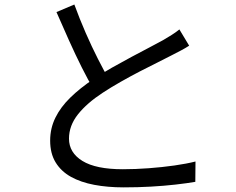

<svg xmlns="http://www.w3.org/2000/svg" viewBox="-20 -798 1040 846"><path d="M813.5 -596.7Q797.3 -586.2 778.3 -576.1Q759.3 -566 736.9 -554.6Q711.8 -541.2 675.1 -523.2Q638.5 -505.1 596.2 -483.3Q553.9 -461.4 511.7 -437.4Q469.5 -413.5 432.8 -389.4Q363.3 -344.1 323.6 -294.3Q284 -244.4 284 -187.1Q284 -125.3 343.3 -88.8Q402.6 -52.3 521.1 -52.3Q576 -52.3 635.1 -56.7Q694.2 -61.1 748.6 -68.8Q802.9 -76.6 841.4 -86.4L840.6 3.2Q803.5 9.6 753.4 15.3Q703.3 21 645.3 24.3Q587.2 27.6 524.5 27.6Q454.2 27.6 395 16.4Q335.9 5.2 292.5 -18.9Q249.1 -43.1 225 -82.6Q201 -122 201 -178.2Q201 -232.6 224.1 -279.5Q247.1 -326.4 290.2 -368.3Q333.3 -410.3 391.7 -449.3Q429.9 -475.3 473.4 -499.9Q516.9 -524.4 559.2 -547.1Q601.5 -569.9 637.9 -588.7Q674.3 -607.6 698.7 -621.2Q720.3 -634.1 737.4 -644.7Q754.5 -655.3 770.4 -668.4ZM307.6 -778.1Q330.8 -714.4 357.6 -653.1Q384.4 -591.8 411.4 -538.7Q438.5 -485.6 461.5 -445L393.3 -403.6Q368.3 -444.9 340.4 -500.8Q312.4 -556.7 284 -619.9Q255.6 -683 228.8 -744.8Z"/></svg>

Font: Noto Sans TC Thin
Style: Regular
Weight: 100
Designer: Ryoko NISHIZUKA 西塚涼子 (kana, bopomofo & ideographs); Paul D. Hunt (Latin, Greek & Cyrillic); Sandoll Communications 산돌커뮤니
Foundry: Adobe
Version: Version 2.004-H2;hotconv 1.0.118;makeotfexe 2.5.65603